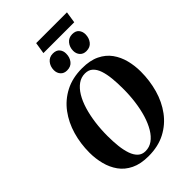

<svg xmlns="http://www.w3.org/2000/svg" viewBox="-319 -1217 1341 1341"><g transform="rotate(-45 351.5 -546.0)"><path d="M314.5 11Q237 11 184 -14.8Q131 -40.5 99.5 -84.5Q68 -128.5 53.8 -184Q39.5 -239.5 39.5 -298.5Q39.5 -387.5 63 -468.8Q86.5 -550 134 -614Q181.5 -678 253 -715.2Q324.5 -752.5 420 -752.5Q497.5 -752.5 550.2 -727Q603 -701.5 634.5 -657.8Q666 -614 680 -559Q694 -504 694 -445.5Q694 -356.5 670.8 -274.2Q647.5 -192 600 -127.8Q552.5 -63.5 481.2 -26.2Q410 11 314.5 11ZM324.5 -29Q363 -29 394.2 -51.2Q425.5 -73.5 449.5 -113.8Q473.5 -154 489.8 -207.2Q506 -260.5 514.2 -323.2Q522.5 -386 522 -453Q522 -506 517.2 -552.8Q512.5 -599.5 500.5 -635.5Q488.5 -671.5 466.2 -692Q444 -712.5 408.5 -712.5Q370 -712.5 338.8 -690Q307.5 -667.5 283.5 -627.8Q259.5 -588 243.5 -535Q227.5 -482 219.2 -420Q211 -358 211 -292Q211 -238 216.2 -190.5Q221.5 -143 234.2 -106.5Q247 -70 269 -49.5Q291 -29 324.5 -29ZM335.5 -815Q305.5 -815 288.2 -834.2Q271 -853.5 271 -882.5Q271.5 -919 292.5 -944.2Q313.5 -969.5 348.5 -969.5Q382 -969.5 398.2 -950Q414.5 -930.5 414 -902.5Q414 -866.5 394 -840.8Q374 -815 335.5 -815ZM526.5 -815Q496.5 -815 479.2 -834.2Q462 -853.5 462 -882.5Q462.5 -919 483.5 -944.2Q504.5 -969.5 539.5 -969.5Q573 -969.5 589 -950Q605 -930.5 605 -902.5Q604.5 -866.5 584.5 -840.8Q564.5 -815 526.5 -815ZM317.5 -1103H621.5L608.5 -1018H304Z"/></g></svg>

Font: Merriweather 96pt ExtraBold
Style: Italic
Weight: 800
Italic angle: -7.8°
Version: Version 2.101